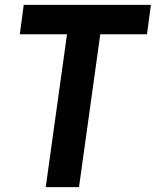

<svg xmlns="http://www.w3.org/2000/svg" viewBox="-20 -765 637 785"><path d="M167 0H303L390 -625H581L597 -745H77L61 -625H254Z"/></svg>

Font: Mluvka Bold
Style: Italic
Weight: 700
Italic angle: -8°
Designer: Modified by Jiří Krblich, Original typeface by Gumpita Rahayu
Foundry: Gumpita Rahayu & Jiří Krblich
Version: Version 2.000;Glyphs 3.1.1 (3134)